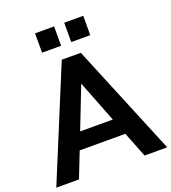

<svg xmlns="http://www.w3.org/2000/svg" viewBox="-166 -1045 1041 1166"><g transform="rotate(-20 354.5 -462.5)"><path d="M-3.9 0 293 -718.8H416L712.9 0H566.4L502 -164.1H207L142.6 0ZM195.3 -799.8V-924.8H318.4V-799.8ZM249 -271.5H460L354.5 -542ZM383.8 -799.8V-924.8H506.8V-799.8Z"/></g></svg>

Font: Min Sans Bold
Style: Regular
Weight: 700
Designer: Jinseong-Kim, NotoSansCJK, Nunito
Foundry: Jinseong-Kim
Version: Version 1.400;Glyphs 3.1.2 (3151)